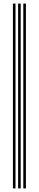

<svg xmlns="http://www.w3.org/2000/svg" viewBox="-20 -930 216 1070"><path d="M109.9 120V-910H124.4V120ZM51.9 120V-910H66.4V120ZM80.9 120V-910H95.4V120Z"/></svg>

Font: Big Shoulders Inline Thin
Style: Regular
Weight: 100
Designer: Patric King
Foundry: XO Type Co
Version: Version 2.002